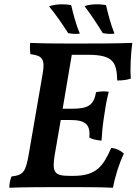

<svg xmlns="http://www.w3.org/2000/svg" viewBox="-20 -881 643 904"><path d="M356 -723C336 -769 325 -817 315 -857C280 -863 239 -862 211 -851C243 -812 270 -773 301 -725C323 -721 339 -720 356 -723ZM519 -723C500 -769 489 -817 479 -857C445 -863 405 -862 378 -852C408 -813 434 -773 464 -725C487 -721 503 -720 519 -723ZM396 -623C517 -623 529 -584 532 -502C557 -502 579 -505 596 -511C592 -561 596 -628 603 -679C514 -676 434 -676 327 -676H325C278 -676 195 -676 122 -679C120 -659 121 -643 123 -626C179 -619 194 -605 180 -529L116 -158C101 -73 92 -57 34 -50C27 -32 24 -15 24 3C98 0 199 0 288 0C376 0 453 0 512 3C523 -57 543 -115 563 -158C546 -174 528 -181 504 -185C465 -97 433 -53 325 -53H307C235 -53 224 -70 238 -154L266 -316H311C387 -316 405 -292 401 -233C417 -224 436 -221 458 -219C460 -253 463 -288 470 -333C477 -381 480 -401 492 -449C470 -452 452 -451 432 -447C422 -384 393 -369 317 -369H275L318 -623Z"/></svg>

Font: Vollkorn Semibold
Style: Italic
Weight: 600
Italic angle: -11°
Designer: Friedrich Althausen
Foundry: Friedrich Althausen
Version: Version 4.015;PS 004.015;hotconv 1.0.88;makeotf.lib2.5.64775